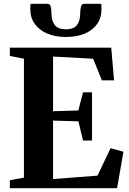

<svg xmlns="http://www.w3.org/2000/svg" viewBox="-20 -995 684 1015"><path d="M106.5 -56V-684.5L32 -699.5V-743H568L583 -570.5H518.5L472.5 -684.5L260.5 -696V-407L394 -411L419 -507H466.5V-252H419L394.5 -353.5L260.5 -357.5V-48.5L495.5 -66.5L564.5 -211.5L632.5 -193L599 0H32V-42ZM230.5 -975Q244.5 -975 248.2 -959.2Q252 -943.5 252 -926Q252 -885 269.5 -862.5Q287 -840 328.5 -840Q369.5 -840 386.8 -862.5Q404 -885 404 -926Q404 -943.5 408.2 -959.2Q412.5 -975 425.5 -975H515Q515.5 -968.5 516 -961.8Q516.5 -955 516.5 -948Q516.5 -901 493 -867.8Q469.5 -834.5 427.2 -817Q385 -799.5 328 -799.5Q272.5 -799.5 230.2 -817.2Q188 -835 164 -868.2Q140 -901.5 140 -948Q140 -955 140.5 -961.8Q141 -968.5 141.5 -975Z"/></svg>

Font: Merriweather 72pt
Style: Bold
Weight: 700
Version: Version 2.100